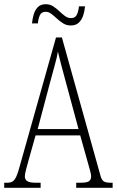

<svg xmlns="http://www.w3.org/2000/svg" viewBox="-21 -892 555 912"><path d="M-1 0V-24H13Q30 -24 39.5 -30.5Q49 -37 57 -54.5Q65 -72 74 -107L245 -714H273L455 -62Q461 -38 471 -31Q481 -24 506 -24H514V0H341V-24H361Q392 -24 402 -31.5Q412 -39 412 -55Q412 -63 407 -81Q402 -99 397 -117L360 -249H148L115 -132Q110 -113 103.5 -89.5Q97 -66 97 -54Q97 -40 108 -32Q119 -24 150 -24H172V0ZM158 -279H352L295 -490Q280 -545 270 -583Q260 -621 254 -647Q250 -621 239.5 -584Q229 -547 218 -505ZM315 -771Q295 -771 279 -781Q263 -791 249 -804Q235 -817 222.5 -826.5Q210 -836 196 -836Q176 -836 168.5 -820Q161 -804 159 -781H131Q133 -802 139 -823Q145 -844 158.5 -858Q172 -872 197 -872Q216 -872 231.5 -862Q247 -852 260.5 -839Q274 -826 287.5 -816Q301 -806 316 -806Q337 -806 344.5 -823Q352 -840 354 -862H383Q381 -840 374.5 -819.5Q368 -799 354 -785Q340 -771 315 -771Z"/></svg>

Font: Noto Serif Hebrew ExtraCondensed ExtraLight
Style: Regular
Weight: 200
Width: 2
Designer: Monotype Design Team
Foundry: Monotype Imaging Inc.
Version: Version 2.004; ttfautohint (v1.8.4.7-5d5b)